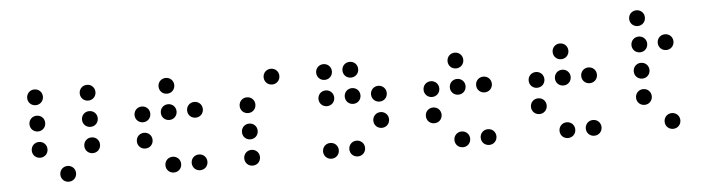

<svg xmlns="http://www.w3.org/2000/svg" viewBox="-37 -614 2674 728"><g transform="rotate(-5 1300.0 -250.0)"><path d="M100 -320C117 -320 130 -333 130 -350C130 -367 117 -380 100 -380C83 -380 70 -367 70 -350C70 -333 83 -320 100 -320ZM300 -320C317 -320 330 -333 330 -350C330 -367 317 -380 300 -380C283 -380 270 -367 270 -350C270 -333 283 -320 300 -320ZM100 -220C117 -220 130 -233 130 -250C130 -267 117 -280 100 -280C83 -280 70 -267 70 -250C70 -233 83 -220 100 -220ZM300 -220C317 -220 330 -233 330 -250C330 -267 317 -280 300 -280C283 -280 270 -267 270 -250C270 -233 283 -220 300 -220ZM100 -120C117 -120 130 -133 130 -150C130 -167 117 -180 100 -180C83 -180 70 -167 70 -150C70 -133 83 -120 100 -120ZM300 -120C317 -120 330 -133 330 -150C330 -167 317 -180 300 -180C283 -180 270 -167 270 -150C270 -133 283 -120 300 -120ZM200 -20C217 -20 230 -33 230 -50C230 -67 217 -80 200 -80C183 -80 170 -67 170 -50C170 -33 183 -20 200 -20Z M600 -320C617 -320 630 -333 630 -350C630 -367 617 -380 600 -380C583 -380 570 -367 570 -350C570 -333 583 -320 600 -320ZM500 -220C517 -220 530 -233 530 -250C530 -267 517 -280 500 -280C483 -280 470 -267 470 -250C470 -233 483 -220 500 -220ZM600 -220C617 -220 630 -233 630 -250C630 -267 617 -280 600 -280C583 -280 570 -267 570 -250C570 -233 583 -220 600 -220ZM700 -220C717 -220 730 -233 730 -250C730 -267 717 -280 700 -280C683 -280 670 -267 670 -250C670 -233 683 -220 700 -220ZM500 -120C517 -120 530 -133 530 -150C530 -167 517 -180 500 -180C483 -180 470 -167 470 -150C470 -133 483 -120 500 -120ZM600 -20C617 -20 630 -33 630 -50C630 -67 617 -80 600 -80C583 -80 570 -67 570 -50C570 -33 583 -20 600 -20ZM700 -20C717 -20 730 -33 730 -50C730 -67 717 -80 700 -80C683 -80 670 -67 670 -50C670 -33 683 -20 700 -20Z M1000 -320C1017 -320 1030 -333 1030 -350C1030 -367 1017 -380 1000 -380C983 -380 970 -367 970 -350C970 -333 983 -320 1000 -320ZM900 -220C917 -220 930 -233 930 -250C930 -267 917 -280 900 -280C883 -280 870 -267 870 -250C870 -233 883 -220 900 -220ZM900 -120C917 -120 930 -133 930 -150C930 -167 917 -180 900 -180C883 -180 870 -167 870 -150C870 -133 883 -120 900 -120ZM900 -20C917 -20 930 -33 930 -50C930 -67 917 -80 900 -80C883 -80 870 -67 870 -50C870 -33 883 -20 900 -20Z M1200 -320C1217 -320 1230 -333 1230 -350C1230 -367 1217 -380 1200 -380C1183 -380 1170 -367 1170 -350C1170 -333 1183 -320 1200 -320ZM1300 -320C1317 -320 1330 -333 1330 -350C1330 -367 1317 -380 1300 -380C1283 -380 1270 -367 1270 -350C1270 -333 1283 -320 1300 -320ZM1200 -220C1217 -220 1230 -233 1230 -250C1230 -267 1217 -280 1200 -280C1183 -280 1170 -267 1170 -250C1170 -233 1183 -220 1200 -220ZM1300 -220C1317 -220 1330 -233 1330 -250C1330 -267 1317 -280 1300 -280C1283 -280 1270 -267 1270 -250C1270 -233 1283 -220 1300 -220ZM1400 -220C1417 -220 1430 -233 1430 -250C1430 -267 1417 -280 1400 -280C1383 -280 1370 -267 1370 -250C1370 -233 1383 -220 1400 -220ZM1400 -120C1417 -120 1430 -133 1430 -150C1430 -167 1417 -180 1400 -180C1383 -180 1370 -167 1370 -150C1370 -133 1383 -120 1400 -120ZM1200 -20C1217 -20 1230 -33 1230 -50C1230 -67 1217 -80 1200 -80C1183 -80 1170 -67 1170 -50C1170 -33 1183 -20 1200 -20ZM1300 -20C1317 -20 1330 -33 1330 -50C1330 -67 1317 -80 1300 -80C1283 -80 1270 -67 1270 -50C1270 -33 1283 -20 1300 -20Z M1700 -320C1717 -320 1730 -333 1730 -350C1730 -367 1717 -380 1700 -380C1683 -380 1670 -367 1670 -350C1670 -333 1683 -320 1700 -320ZM1600 -220C1617 -220 1630 -233 1630 -250C1630 -267 1617 -280 1600 -280C1583 -280 1570 -267 1570 -250C1570 -233 1583 -220 1600 -220ZM1700 -220C1717 -220 1730 -233 1730 -250C1730 -267 1717 -280 1700 -280C1683 -280 1670 -267 1670 -250C1670 -233 1683 -220 1700 -220ZM1800 -220C1817 -220 1830 -233 1830 -250C1830 -267 1817 -280 1800 -280C1783 -280 1770 -267 1770 -250C1770 -233 1783 -220 1800 -220ZM1600 -120C1617 -120 1630 -133 1630 -150C1630 -167 1617 -180 1600 -180C1583 -180 1570 -167 1570 -150C1570 -133 1583 -120 1600 -120ZM1700 -20C1717 -20 1730 -33 1730 -50C1730 -67 1717 -80 1700 -80C1683 -80 1670 -67 1670 -50C1670 -33 1683 -20 1700 -20ZM1800 -20C1817 -20 1830 -33 1830 -50C1830 -67 1817 -80 1800 -80C1783 -80 1770 -67 1770 -50C1770 -33 1783 -20 1800 -20Z M2100 -320C2117 -320 2130 -333 2130 -350C2130 -367 2117 -380 2100 -380C2083 -380 2070 -367 2070 -350C2070 -333 2083 -320 2100 -320ZM2000 -220C2017 -220 2030 -233 2030 -250C2030 -267 2017 -280 2000 -280C1983 -280 1970 -267 1970 -250C1970 -233 1983 -220 2000 -220ZM2100 -220C2117 -220 2130 -233 2130 -250C2130 -267 2117 -280 2100 -280C2083 -280 2070 -267 2070 -250C2070 -233 2083 -220 2100 -220ZM2200 -220C2217 -220 2230 -233 2230 -250C2230 -267 2217 -280 2200 -280C2183 -280 2170 -267 2170 -250C2170 -233 2183 -220 2200 -220ZM2000 -120C2017 -120 2030 -133 2030 -150C2030 -167 2017 -180 2000 -180C1983 -180 1970 -167 1970 -150C1970 -133 1983 -120 2000 -120ZM2100 -20C2117 -20 2130 -33 2130 -50C2130 -67 2117 -80 2100 -80C2083 -80 2070 -67 2070 -50C2070 -33 2083 -20 2100 -20ZM2200 -20C2217 -20 2230 -33 2230 -50C2230 -67 2217 -80 2200 -80C2183 -80 2170 -67 2170 -50C2170 -33 2183 -20 2200 -20Z M2400 -420C2417 -420 2430 -433 2430 -450C2430 -467 2417 -480 2400 -480C2383 -480 2370 -467 2370 -450C2370 -433 2383 -420 2400 -420ZM2400 -320C2417 -320 2430 -333 2430 -350C2430 -367 2417 -380 2400 -380C2383 -380 2370 -367 2370 -350C2370 -333 2383 -320 2400 -320ZM2500 -320C2517 -320 2530 -333 2530 -350C2530 -367 2517 -380 2500 -380C2483 -380 2470 -367 2470 -350C2470 -333 2483 -320 2500 -320ZM2400 -220C2417 -220 2430 -233 2430 -250C2430 -267 2417 -280 2400 -280C2383 -280 2370 -267 2370 -250C2370 -233 2383 -220 2400 -220ZM2400 -120C2417 -120 2430 -133 2430 -150C2430 -167 2417 -180 2400 -180C2383 -180 2370 -167 2370 -150C2370 -133 2383 -120 2400 -120ZM2500 -20C2517 -20 2530 -33 2530 -50C2530 -67 2517 -80 2500 -80C2483 -80 2470 -67 2470 -50C2470 -33 2483 -20 2500 -20Z"/></g></svg>

Font: TINY 5x3 60
Style: Regular
Weight: 150
Designer: Jack Halten Fahnestock
Foundry: Velvetyne Type Foundry
Version: Version 1.002;hotconv 1.0.109;makeotfexe 2.5.65596